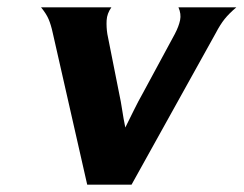

<svg xmlns="http://www.w3.org/2000/svg" viewBox="-20 -504 665 524"><path d="M457 -411Q468 -432 471.5 -449Q475 -466 467 -484H625Q605 -467 593 -452Q581 -437 569 -414L339 0H218L124 -414Q119 -437 112.5 -452Q106 -467 92 -484H284Q272 -467 271 -448.5Q270 -430 273 -411L305 -250Q310 -227 313.5 -203.5Q317 -180 322 -156Q334 -180 345.5 -203.5Q357 -227 370 -250Z"/></svg>

Font: LT Museum
Style: Bold Italic
Weight: 700
Designer: Daniel Lyons
Foundry: LyonsType
Version: Version 1.011